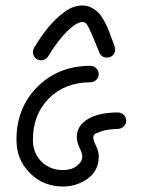

<svg xmlns="http://www.w3.org/2000/svg" viewBox="-20 -680 520 700"><path d="M130 -460Q117 -460 108.5 -469Q100 -478 100 -490Q100 -498 104 -505Q156 -593 212 -634Q245 -660 280 -660Q298 -660 313.5 -652Q329 -644 339.5 -633Q350 -622 360 -603.5Q370 -585 375 -572.5Q380 -560 387.5 -539Q395 -518 398 -511Q400 -503 400 -500Q400 -488 391.5 -479Q383 -470 370 -470Q350 -470 342 -489Q306 -579 296 -592Q290 -600 280 -600Q268 -600 248 -586Q202 -551 156 -475Q146 -460 130 -460ZM260 -180Q260 -222 300.5 -246Q341 -270 410 -270Q422 -270 431 -261.5Q440 -253 440 -240Q440 -228 431.5 -219.5Q423 -211 411 -210Q371 -209 348.5 -201Q326 -193 323 -188.5Q320 -184 320 -180Q320 -169 330 -148.5Q340 -128 340 -110Q340 -58 300 -29Q260 0 210 0Q138 0 89 -49Q40 -98 40 -170Q40 -287 116.5 -363.5Q193 -440 310 -440Q322 -440 331 -431Q340 -422 340 -410Q340 -398 331 -389Q322 -380 310 -380Q217 -380 158.5 -321.5Q100 -263 100 -170Q100 -122 131 -91Q162 -60 210 -60Q240 -60 260 -75Q280 -90 280 -110Q280 -121 270 -141.5Q260 -162 260 -180Z"/></svg>

Font: Pecita
Style: Book
Weight: 400
Width: 7
Version: Version 4.3